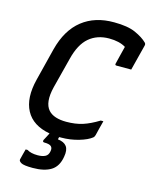

<svg xmlns="http://www.w3.org/2000/svg" viewBox="-138 -809 903 1136"><g transform="rotate(15 314.0 -241.5)"><path d="M291 20Q285 20 279 20Q278 22 277 25L275 35Q313 39 329 60.5Q345 82 337 125Q327 186 286 211.5Q245 237 174 237Q119 237 103 227.5Q87 218 89 208Q94 188 98 172Q102 156 106 142H118Q141 157 183 157Q211 157 229 148Q247 139 251 114Q255 94 244 84Q233 74 202 74Q189 74 194 60Q200 49 206 37.5Q212 26 218 14Q112 -5 72 -80Q32 -155 62 -274L112 -473Q144 -597 222.5 -659Q301 -721 418 -720Q501 -720 549 -698.5Q597 -677 623 -651Q630 -644 627 -633Q618 -599 607.5 -556.5Q597 -514 587 -476H497Q486 -476 489 -487Q495 -512 501.5 -538Q508 -564 516 -596Q477 -620 414 -620Q341 -620 291.5 -578Q242 -536 219 -443L171 -256Q147 -158 185 -115Q202 -96 230 -87Q258 -78 295 -78Q351 -78 395 -92Q439 -106 491 -138H507Q501 -114 495 -92Q489 -70 484 -47Q481 -36 475 -31Q449 -10 397.5 5Q346 20 291 20Z"/></g></svg>

Font: Recursive Mn Lnr St Med
Style: Italic
Weight: 500
Italic angle: -15°
Monospace: yes
Version: Version 1.079;hotconv 1.0.112;makeotfexe 2.5.65598; ttfautoh